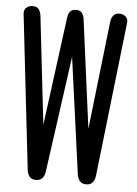

<svg xmlns="http://www.w3.org/2000/svg" viewBox="-54 -805 608 850"><g transform="rotate(5 250.0 -380.0)"><path d="M137.7 2.9Q118.2 2.9 108.9 -9.3Q99.6 -21.5 97.7 -40L19.5 -725.6Q17.6 -743.2 29.3 -752.9Q41 -762.7 56.6 -762.7Q76.2 -762.7 84.5 -751Q92.8 -739.3 94.7 -721.7L149.4 -243.2L212.9 -724.6Q214.8 -741.2 223.1 -752Q231.4 -762.7 250 -762.7Q267.6 -762.7 275.9 -752Q284.2 -741.2 286.1 -724.6L349.6 -243.2L404.3 -721.7Q406.2 -739.3 415 -751Q423.8 -762.7 442.4 -762.7Q459 -762.7 470.2 -752.9Q481.4 -743.2 479.5 -725.6L401.4 -40Q399.4 -21.5 390.1 -9.3Q380.9 2.9 361.3 2.9Q341.8 2.9 332 -9.3Q322.3 -21.5 320.3 -40L250 -553.7L178.7 -40Q176.8 -21.5 167 -9.3Q157.2 2.9 137.7 2.9Z"/></g></svg>

Font: Kosugi Maru
Style: Regular
Weight: 400
Designer: MOTOYA
Version: Version 4.002